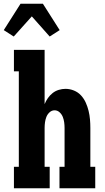

<svg xmlns="http://www.w3.org/2000/svg" viewBox="-40 -1000 560 1020"><path d="M33 -806 -20 -840 69 -980H188L277 -840L224 -806L129 -913ZM34 0V-114H60V-621H34V-735H197V-447Q204 -464 214.5 -479Q225 -494 239.5 -505.5Q254 -517 272 -522.5Q290 -528 308 -528Q331 -528 353 -519Q375 -510 390.5 -493Q406 -476 415.5 -455Q425 -434 430.5 -411.5Q436 -389 438 -366Q440 -343 440 -320V-114H466V0H276V-114H303V-320Q303 -335 301 -350Q299 -365 293.5 -379Q288 -393 276.5 -403.5Q265 -414 250 -414Q235 -414 223.5 -403.5Q212 -393 206.5 -379Q201 -365 199 -350Q197 -335 197 -320V-114H224V0Z"/></svg>

Font: Iosevka Curly Slab Heavy
Style: Regular
Weight: 900
Monospace: yes
Designer: Belleve Invis
Foundry: Belleve Invis
Version: Version 22.1.2; ttfautohint (v1.8.4)